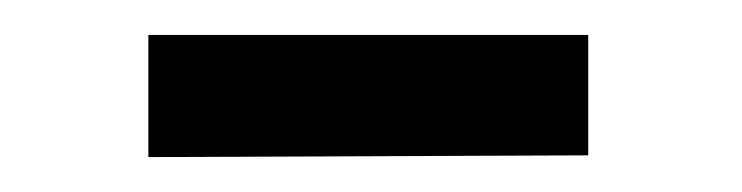

<svg xmlns="http://www.w3.org/2000/svg" viewBox="-20 -313 425 110"><path d="M317 -293H65V-223L317 -224Z"/></svg>

Font: United Sans
Style: Regular
Weight: 400
Designer: Pablo Impallari, Rodrigo Fuenzalida (Modified by Dan O. Williams)
Version: Version 1.000;PS 001.000;hotconv 1.0.88;makeotf.lib2.5.64775